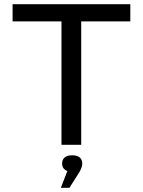

<svg xmlns="http://www.w3.org/2000/svg" viewBox="-20 -690 681 915"><path d="M601 -670H40V-588H273V0H367V-588H601ZM270 205H311L359 129C368 112 372 102 372 90V89C372 65 356 50 324 50C292 50 276 65 276 89V90C276 107 285 119 301 125Z"/></svg>

Font: LT Wave Alt
Style: Regular
Weight: 400
Designer: Daniel Lyons
Version: Version 2.5 (Glyphs App)